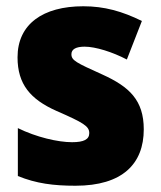

<svg xmlns="http://www.w3.org/2000/svg" viewBox="-20 -583 513 613"><path d="M439 -170C439 -263 393 -306 307 -345C223 -383 208 -390 208 -410C208 -426 223 -434 250 -434C285 -434 339 -417 385 -393L433 -516C370 -547 313 -563 246 -563C117 -563 36 -506 36 -400C36 -314 77 -266 160 -229C247 -191 265 -180 265 -158C265 -138 248 -129 210 -129C165 -129 96 -145 37 -174V-21C96 3 151 10 221 10C371 10 439 -60 439 -170Z"/></svg>

Font: Noto Sans Kannada SemiCondensed Black
Style: Regular
Weight: 900
Width: 4
Designer: Jelle Bosma - Monotype Design Team
Foundry: Monotype Imaging Inc.
Version: Version 2.005